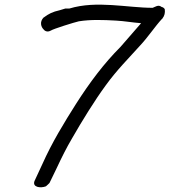

<svg xmlns="http://www.w3.org/2000/svg" viewBox="-20 -705 717 811"><path d="M166 -632V-631L165 -632C145 -612 155 -590 163 -582C168 -575 179 -567 195 -576C205 -583 295 -611 313 -615C363 -623 416 -621 470 -618C506 -616 538 -610 576 -607C545 -571 520 -542 489 -507C420 -438 359 -357 301 -266C251 -187 200 -104 159 -12L126 59C115 86 151 91 174 82C177 80 189 68 189 68L220 4C240 -39 261 -81 284 -120C327 -195 380 -281 427 -345C475 -411 521 -456 573 -514C605 -548 636 -595 664 -625H665L666 -627C675 -638 678 -651 676 -666C674 -670 670 -674 662 -676C649 -687 634 -675 625 -672C517 -672 389 -704 273 -669H256L233 -662C201 -655 185 -646 166 -632Z"/></svg>

Font: Stray Cat
Style: ExBdObl
Weight: 800
Version: Version 1.0